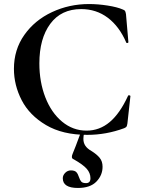

<svg xmlns="http://www.w3.org/2000/svg" viewBox="-20 -656 709 951"><path d="M588 -609Q597 -606 599.5 -601.5Q602 -597 604 -586L616 -447Q616 -444 611 -443Q606 -442 605 -446Q571 -525 514 -568Q457 -611 382 -611Q283 -611 229 -538Q175 -465 175 -342Q175 -250 204.5 -174Q234 -98 287.5 -53.5Q341 -9 409 -9Q473 -9 523.5 -51.5Q574 -94 614 -181Q615 -185 620.5 -184Q626 -183 626 -180L611 -44Q609 -32 606.5 -28.5Q604 -25 595 -21Q506 12 412 12Q290 12 208 -36.5Q126 -85 87.5 -159.5Q49 -234 49 -315Q49 -410 100.5 -483Q152 -556 237.5 -596Q323 -636 421 -636Q465 -636 513 -628.5Q561 -621 588 -609ZM393 32Q393 51 402.5 65.5Q412 80 433 92Q459 108 473.5 125.5Q488 143 488 170Q488 212 457.5 243.5Q427 275 366 275Q291 275 291 227Q291 212 303 200Q315 188 331 188Q350 188 358 196.5Q366 205 371 221Q376 236 382.5 243.5Q389 251 406 251Q428 251 428 227Q428 201 409.5 180Q391 159 345 133Q336 130 336 121Q336 114 340 105Q355 69 372 22Q373 21 380 1L397 2Q393 17 393 32Z"/></svg>

Font: Cormorant SC
Style: Bold
Weight: 700
Designer: Christian Thalmann (Catharsis Fonts)
Foundry: Catharsis Fonts
Version: Version 4.000